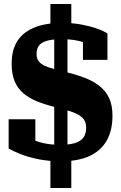

<svg xmlns="http://www.w3.org/2000/svg" viewBox="-20 -813 600 956"><path d="M231 -793H335V-657L316 -638V-75L335 -53V123H231V-54L250 -73V-633L231 -651ZM280 -92Q326 -92 354.5 -101Q383 -110 396 -129Q409 -148 409 -177Q409 -202 398 -217.5Q387 -233 366 -244Q345 -255 315.5 -263.5Q286 -272 249 -281Q202 -293 164 -308.5Q126 -324 97.5 -347.5Q69 -371 53.5 -407Q38 -443 38 -496Q38 -565 67 -609.5Q96 -654 152.5 -676.5Q209 -699 289 -699Q342 -699 387 -690.5Q432 -682 465 -670Q498 -658 515 -646V-515H393V-623Q405 -625 415 -619Q425 -613 431.5 -604.5Q438 -596 440.5 -588.5Q443 -581 442 -578Q423 -593 399 -601.5Q375 -610 347.5 -614Q320 -618 288 -618Q242 -618 214 -610Q186 -602 174 -586Q162 -570 162 -545Q162 -521 173.5 -507Q185 -493 204.5 -484.5Q224 -476 248.5 -470Q273 -464 299 -457Q355 -443 399 -426.5Q443 -410 474.5 -385.5Q506 -361 523 -325.5Q540 -290 540 -237Q540 -162 510.5 -111.5Q481 -61 424.5 -35.5Q368 -10 283 -10Q221 -10 170 -20.5Q119 -31 81.5 -46Q44 -61 23 -74V-219H156V-97Q143 -97 131 -103Q119 -109 109.5 -118.5Q100 -128 94.5 -137Q89 -146 90 -150Q107 -136 133 -122.5Q159 -109 195.5 -100.5Q232 -92 280 -92Z"/></svg>

Font: Roboto Serif 20pt ExtraBold
Style: Regular
Weight: 800
Version: Version 1.008